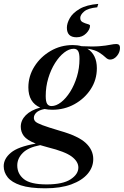

<svg xmlns="http://www.w3.org/2000/svg" viewBox="-92 -760 653 1012"><path d="M146.5 232.5Q65.5 232.5 17.5 216.8Q-30.5 201 -51.5 174.5Q-72.5 148 -72.5 116Q-72.5 76.5 -34.5 44.8Q3.5 13 96.5 -3Q50 -21.5 33.8 -43Q17.5 -64.5 17.5 -92Q17.5 -126 44 -152.8Q70.5 -179.5 120 -193Q57.5 -220 57.5 -299.5Q57.5 -358.5 89.2 -409.2Q121 -460 174.2 -491.2Q227.5 -522.5 292 -522.5Q317 -522.5 338 -516.5Q397.5 -513.5 432.8 -516.5Q468 -519.5 488 -523.8Q508 -528 521 -528Q540.5 -528 540.5 -508Q540.5 -484.5 524.5 -465.2Q508.5 -446 488 -446Q476 -446 464 -457.8Q452 -469.5 430.2 -483.5Q408.5 -497.5 368.5 -503.5Q418.5 -472 418.5 -400.5Q418.5 -339.5 386.2 -290Q354 -240.5 300.8 -211Q247.5 -181.5 184 -181.5Q162 -181.5 143 -185.5Q113 -179.5 99.8 -166.8Q86.5 -154 86.5 -139Q86.5 -128 94.2 -119.8Q102 -111.5 131 -100.5Q160 -89.5 224 -70.5Q321 -43 360.2 -6.2Q399.5 30.5 399.5 78.5Q399.5 121.5 370 156.2Q340.5 191 284 211.8Q227.5 232.5 146.5 232.5ZM179.5 -201Q204 -201 230 -221.2Q256 -241.5 278 -276.5Q300 -311.5 313.5 -356.2Q327 -401 327 -450Q327 -479.5 319.5 -491.2Q312 -503 296.5 -503Q272 -503 246 -482.8Q220 -462.5 198 -427.5Q176 -392.5 162.5 -347.8Q149 -303 149 -254Q149 -224.5 156.5 -212.8Q164 -201 179.5 -201ZM-1 112Q-1 156 33.8 184Q68.5 212 153.5 212Q239 212 280 185.2Q321 158.5 321 123Q321 91.5 286 65.2Q251 39 160.5 16.5Q138.5 11 120 5Q56.5 17 27.8 46.2Q-1 75.5 -1 112ZM382.5 -624.5Q382.5 -604.5 362.2 -584Q342 -563.5 311.5 -563.5Q260.5 -563.5 260.5 -614Q260.5 -637 276 -664.5Q291.5 -692 327.8 -713.2Q364 -734.5 426 -739.5L420.5 -721.5Q372 -717 351.5 -699.5Q331 -682 331 -665.5Q331 -649.5 344 -643Q357 -636.5 369.8 -633.2Q382.5 -630 382.5 -624.5Z"/></svg>

Font: Newsreader Display Medium
Style: Italic
Weight: 500
Italic angle: -17°
Designer: Hugues Gentile
Foundry: Production Type
Version: Version 1.001